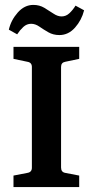

<svg xmlns="http://www.w3.org/2000/svg" viewBox="-20 -763 377 783"><path d="M303 -523 246 -511Q229 -508 229 -490V-80Q229 -61 246 -58L303 -47V0H35V-47L92 -58Q110 -61 110 -79V-490Q110 -508 92 -511L35 -523V-572H303ZM222 -620Q197 -620 177 -631.5Q157 -643 140.5 -654.5Q124 -666 107 -666Q89 -666 75 -653Q61 -640 50 -623L16 -642Q25 -681 52.5 -712Q80 -743 116 -743Q141 -743 161 -731Q181 -719 198 -707.5Q215 -696 231 -696Q249 -696 263 -709Q277 -722 288 -740L323 -721Q313 -681 286 -650.5Q259 -620 222 -620Z"/></svg>

Font: Yrsa SemiBold
Style: Regular
Weight: 600
Version: Version 2.004